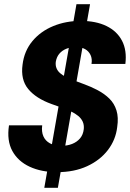

<svg xmlns="http://www.w3.org/2000/svg" viewBox="-20 -812 622 919"><path d="M192 87 346 -792H411L257 87ZM254 12Q178 12 122 -14Q66 -40 39 -89.5Q12 -139 23 -212H182Q178 -182 187.5 -160Q197 -138 219 -126Q241 -114 273 -114Q302 -114 325 -123Q348 -132 363 -149.5Q378 -167 381 -194Q383 -214 376 -229.5Q369 -245 354.5 -257Q340 -269 320 -278.5Q300 -288 276 -296.5Q252 -305 227 -314Q152 -341 115 -386Q78 -431 88 -503Q96 -568 135 -615Q174 -662 234.5 -687Q295 -712 367 -712Q439 -712 489.5 -687.5Q540 -663 564 -617Q588 -571 580 -506H418Q422 -530 413.5 -548.5Q405 -567 387 -577Q369 -587 343 -587Q319 -587 298.5 -579Q278 -571 264.5 -555.5Q251 -540 247 -516Q245 -499 250.5 -485.5Q256 -472 267.5 -462Q279 -452 296 -443.5Q313 -435 334.5 -427Q356 -419 380 -410Q416 -397 448 -380Q480 -363 503.5 -340Q527 -317 537.5 -283.5Q548 -250 541 -204Q534 -143 496.5 -94Q459 -45 397 -16.5Q335 12 254 12Z"/></svg>

Font: DM Sans 36pt Black
Style: Italic
Weight: 900
Italic angle: -10°
Designer: Colophon Foundry, Jonny Pinhorn
Foundry: Colophon Foundry
Version: Version 4.004;gftools[0.9.30]